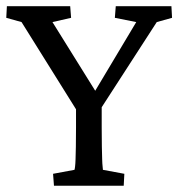

<svg xmlns="http://www.w3.org/2000/svg" viewBox="-20 -593 569 613"><path d="M480.5 -522.5 280.3 -212.9 304.7 -279.3V-186.5Q304.7 -149.4 305.2 -124.5Q305.7 -99.6 306.2 -84.5Q306.6 -69.3 307.6 -61.5Q308.6 -53.7 308.6 -50.8L377 -38.1L375 0H152.3L149.4 -38.1L217.8 -50.8Q218.8 -53.7 219.7 -61.5Q220.7 -69.3 221.2 -84.5Q221.7 -99.6 222.2 -124.5Q222.7 -149.4 222.7 -186.5V-279.3L242.2 -212.9L48.8 -522.5L0 -536.1L2 -573.2H204.1L207 -536.1L147.5 -522.5L291 -292H277.3L415 -522.5L346.7 -536.1L349.6 -573.2H527.3L529.3 -536.1Z"/></svg>

Font: Crimson Pro ExtraLight
Style: Regular
Weight: 400
Version: Version 1.002